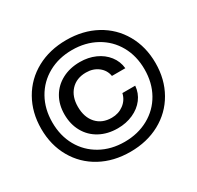

<svg xmlns="http://www.w3.org/2000/svg" viewBox="-165 -933 1197 1167"><g transform="rotate(-30 433.0 -350.0)"><path d="M32 -350Q32 -464 83 -553.5Q134 -643 225 -692.5Q316 -742 433 -742Q550 -742 641 -692.5Q732 -643 783 -553.5Q834 -464 834 -350Q834 -236 783 -146.5Q732 -57 641 -7.5Q550 42 433 42Q316 42 225 -7.5Q134 -57 83 -146.5Q32 -236 32 -350ZM757 -350Q757 -444 716 -517Q675 -590 601 -631Q527 -672 433 -672Q339 -672 265.5 -631Q192 -590 151 -517Q110 -444 110 -350Q110 -256 151 -183Q192 -110 265.5 -69Q339 -28 433 -28Q527 -28 601 -69Q675 -110 716 -183Q757 -256 757 -350ZM198 -355Q198 -423 228 -475Q258 -527 312.5 -556Q367 -585 438 -585Q496 -585 544.5 -563.5Q593 -542 623.5 -503Q654 -464 659 -414H565Q558 -457 523 -484Q488 -511 438 -511Q371 -511 331.5 -468.5Q292 -426 292 -355Q292 -281 331.5 -237.5Q371 -194 438 -194Q486 -194 522 -221Q558 -248 568 -292H658Q654 -242 624.5 -203Q595 -164 546 -142Q497 -120 438 -120Q367 -120 312.5 -149.5Q258 -179 228 -232.5Q198 -286 198 -355Z"/></g></svg>

Font: Fahkwang
Style: Bold
Weight: 700
Designer: Suppakit Chalermlarp | Katatrad Co.,Ltd.
Foundry: Cadson Demak Co.,Ltd.
Version: Version 1.000; ttfautohint (v1.6)